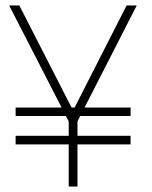

<svg xmlns="http://www.w3.org/2000/svg" viewBox="-20 -680 553 700"><path d="M37 -288H456V-257H37ZM37 -185H456V-153.5H37ZM230.5 -237.5 13.5 -660H50.5L246.5 -277L441.5 -660H478.5L262.5 -237.5V0H230.5Z"/></svg>

Font: League Spartan Thin
Style: Regular
Weight: 100
Foundry: The League of Moveable Type
Version: Version 2.002